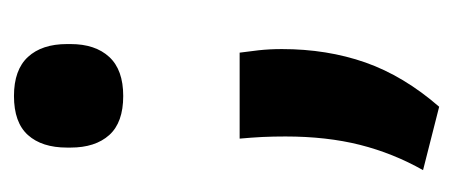

<svg xmlns="http://www.w3.org/2000/svg" viewBox="-203 -305 634 268"><g transform="rotate(-90 114.0 -171.0)"><path d="M174.5 -153.5Q176 -142.5 177.8 -127.2Q179.5 -112 179.5 -94.5Q179.5 -31.5 160.8 22Q142 75.5 99 125L10.5 102.5Q34 61 45.8 14.5Q57.5 -32 57.5 -89.5Q57.5 -106.5 56.8 -121.8Q56 -137 54.5 -153.5ZM114 -316Q77 -316 59.5 -335.5Q42 -355 42 -389.5V-394.5Q42 -429.5 59.5 -449Q77 -468.5 114 -468.5Q150.5 -468.5 168.5 -449Q186.5 -429.5 186.5 -394.5V-389.5Q186.5 -355 168.5 -335.5Q150.5 -316 114 -316Z"/></g></svg>

Font: Anek Telugu SemiBold
Style: Regular
Weight: 600
Designer: Omkar Bhoir (Telugu), Yesha Goshar (Latin)
Foundry: Ek Type
Version: Version 1.003